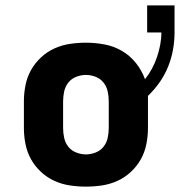

<svg xmlns="http://www.w3.org/2000/svg" viewBox="-20 -687 670 715"><path d="M300 8Q270 8 240 3.5Q210 -1 182.5 -13.5Q155 -26 132.5 -47Q110 -68 95.5 -94Q81 -120 75 -150Q69 -180 69 -210V-310Q69 -340 75 -370Q81 -400 95.5 -426Q110 -452 132.5 -473Q155 -494 182.5 -506.5Q210 -519 240 -523.5Q270 -528 300 -528Q335 -528 369.5 -521.5Q404 -515 434 -497.5Q464 -480 486 -452.5Q508 -425 520 -392Q535 -411 546 -431.5Q557 -452 564.5 -474Q572 -496 576.5 -519.5Q581 -543 581 -566H528V-667H630V-566Q630 -533 624 -500.5Q618 -468 605.5 -437.5Q593 -407 574 -380Q555 -353 531 -330Q531 -325 531 -320Q531 -315 531 -310V-210Q531 -180 525 -150Q519 -120 504.5 -94Q490 -68 467.5 -47Q445 -26 417.5 -13.5Q390 -1 360 3.5Q330 8 300 8ZM300 -112Q318 -112 336 -119Q354 -126 365.5 -140.5Q377 -155 381 -173.5Q385 -192 385 -210V-310Q385 -328 381 -346.5Q377 -365 365.5 -379.5Q354 -394 336 -401Q318 -408 300 -408Q282 -408 264 -401Q246 -394 234.5 -379.5Q223 -365 219 -346.5Q215 -328 215 -310V-210Q215 -192 219 -173.5Q223 -155 234.5 -140.5Q246 -126 264 -119Q282 -112 300 -112Z"/></svg>

Font: Iosevka SS04 Heavy Extended
Style: Regular
Weight: 900
Width: 7
Monospace: yes
Designer: Belleve Invis
Foundry: Belleve Invis
Version: Version 19.0.0; ttfautohint (v1.8.4)